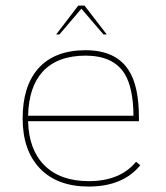

<svg xmlns="http://www.w3.org/2000/svg" viewBox="-20 -669 599 691"><path d="M460.4 -252.4Q459.5 -354.5 427.7 -404.8Q387.2 -468.3 288.6 -468.8Q186 -468.8 132.8 -410.2Q83.5 -355.5 81.1 -252.4ZM139.2 -74.7Q196.3 -17.1 299.3 -17.1Q412.6 -17.1 469.7 -86.9L484.9 -74.2Q421.9 2.4 299.3 2.4Q185.5 2.4 123 -63.5Q61.5 -128.4 61.5 -242.7Q61.5 -357.9 116.7 -421.4Q175.3 -488.3 288.6 -488.3Q398.4 -487.8 443.8 -415Q480 -358.4 480 -245.6V-232.9H81.1Q83.5 -131.3 139.2 -74.7ZM272.9 -637.7 193.8 -544.9H182.1L261.7 -648.9H284.2L364.3 -544.9H352.5Z"/></svg>

Font: Fortheenas_01
Style: Regular
Weight: 100
Designer: Situjuh Nazara
Version: Version 1.10 September 8, 2014